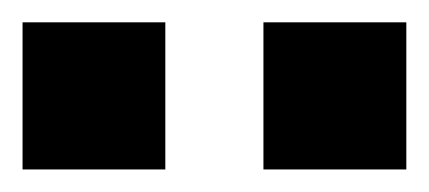

<svg xmlns="http://www.w3.org/2000/svg" viewBox="-50 -748 384 172"><path d="M186 -596.2V-728H314V-596.2ZM-29.8 -596.2V-728H98.1V-596.2Z"/></svg>

Font: TitilliumWeb-Bold
Style: Bold
Weight: 700
Version: Version 1.001;PS 57.000;hotconv 1.0.70;makeotf.lib2.5.55311